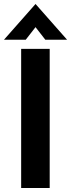

<svg xmlns="http://www.w3.org/2000/svg" viewBox="-43 -942 356 962"><path d="M63 -697H206V0H63ZM135 -922 293 -743H184L135 -806L86 -743H-23Z"/></svg>

Font: Hanken Grotesk ExtraBold
Style: Regular
Weight: 800
Designer: Alfredo Marco Pradil
Foundry: Hanken Design Co.
Version: Version 3.014